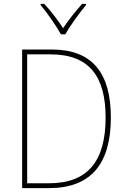

<svg xmlns="http://www.w3.org/2000/svg" viewBox="-20 -969 651 989"><path d="M294 -792H316C341 -836 388 -901 423 -943V-949H403C367 -909 332 -864 305 -824C279 -864 241 -914 208 -949H189V-943C221 -906 269 -837 294 -792ZM551 -364C551 -593 455 -714 247 -714H94V0H232C449 0 551 -125 551 -364ZM524 -363C524 -138 431 -25 233 -25H120V-689H240C442 -689 524 -573 524 -363Z"/></svg>

Font: Noto Sans Lao SemiCondensed Thin
Style: Regular
Weight: 100
Width: 4
Designer: Monotype Design Team
Foundry: Monotype Imaging Inc.
Version: Version 2.003